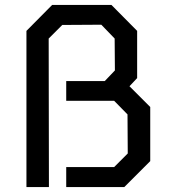

<svg xmlns="http://www.w3.org/2000/svg" viewBox="-20 -757 693 777"><path d="M87 0V-632L191 -737H431L535 -632V-441L504 -408L588 -324V-105L483 0H248V-81H442L497 -136L496 -294L442 -349H248V-429H404L445 -472L444 -601L390 -657L232 -656L177 -601L178 0Z"/></svg>

Font: Tomorrow
Style: Regular
Weight: 400
Designer: Tony de Marco, Monica Rizzolli
Foundry: Just in Type
Version: Version 2.002